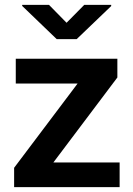

<svg xmlns="http://www.w3.org/2000/svg" viewBox="-20 -770 546 790"><path d="M199.7 -101.6 462.9 -451.2V-528.3H44.9V-426.3H299.3L38.1 -79.6V0H472.2V-101.6ZM71.3 -750V-745.6L213.4 -608.9H295.4L437.5 -745.1V-750H326.7L253.9 -676.3L181.6 -750Z"/></svg>

Font: Vazirmatn SemiBold
Style: Regular
Weight: 600
Designer: Saber Rastikerdar
Foundry: Saber Rastikerdar
Version: Version 33.003